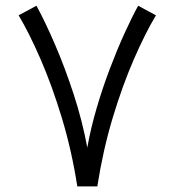

<svg xmlns="http://www.w3.org/2000/svg" viewBox="-20 -664 622 684"><path d="M255.4 0Q235.4 -128.4 200.4 -243.7Q165.5 -358.9 124.8 -452.6Q84 -546.4 46.4 -609.4L109.9 -643.6Q140.6 -587.4 176 -505.4Q211.4 -423.3 242.4 -328.4Q273.4 -233.4 291 -138.2Q303.7 -209.5 325 -281.2Q346.2 -353 371.6 -419.9Q397 -486.8 423.1 -544.2Q449.2 -601.6 472.2 -643.6L535.6 -609.4Q497.6 -546.4 456.8 -452.6Q416 -358.9 381.3 -243.7Q346.7 -128.4 326.7 0Z"/></svg>

Font: Vazirmatn UI NL Light
Style: Regular
Weight: 300
Designer: Saber Rastikerdar
Foundry: Saber Rastikerdar
Version: Version 33.003